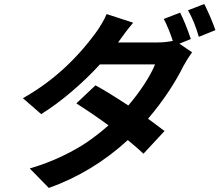

<svg xmlns="http://www.w3.org/2000/svg" viewBox="-20 -848 1090 954"><path d="M928.3 -654.1 871.4 -631 934.3 -588.1Q912.3 -558.2 891 -519.2Q861.9 -459.9 816.6 -391.5Q771.3 -323.2 715.6 -258.2Q789.8 -203.5 797.6 -197.1L692.8 -84.2Q676.5 -100.9 615.1 -152Q440.3 8.2 222.7 85.9L127.8 -11Q212.4 -35.5 287.8 -71.6Q363.3 -107.6 415.8 -144Q468.4 -180.4 519.2 -225.1Q439.6 -283.4 359.4 -334.2L454.2 -424Q510.3 -394.2 617.5 -323.9Q661.2 -374.6 697.1 -429.7Q733 -484.7 750.4 -528.1H476.6Q412.6 -458.1 336.8 -393.5Q261 -328.8 184.7 -280.9L93.8 -360.1Q301.1 -476.6 450.3 -677.9Q464.8 -696 482.6 -725.5Q500.4 -755 509.9 -778.1L641.7 -735.1Q606.2 -693.5 567.5 -638.1L566.4 -637.1H762.4Q802.9 -637.1 838.8 -644.9Q816.4 -711.6 793.7 -753.9L875 -785.2Q899.9 -736.9 928.3 -654.1ZM914.1 -796.9 995 -828.1Q1008.5 -801.8 1025.2 -762.8Q1041.9 -723.7 1050.4 -698.2L968 -665.1Q944.6 -744.7 914.1 -796.9Z"/></svg>

Font: Karasuma Gothic
Style: Bold Italic
Weight: 700
Italic angle: 9.39998°
Designer: Rasmus Andersson / Ryoko Nishizuka
Foundry: Genbu
Version: Version 1.00